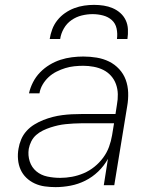

<svg xmlns="http://www.w3.org/2000/svg" viewBox="-20 -760 640 788"><path d="M208 8Q186 8 164 5Q142 2 122.5 -7Q103 -16 88 -30.5Q73 -45 64.5 -64Q56 -83 54 -105.5Q52 -128 56 -150Q59 -169 67 -188Q75 -207 89 -222.5Q103 -238 121 -249Q139 -260 158 -267.5Q177 -275 196.5 -280Q216 -285 235.5 -287.5Q255 -290 274 -291Q293 -292 313 -292H454L460 -331Q464 -352 463.5 -373.5Q463 -395 456 -414.5Q449 -434 435.5 -449Q422 -464 404 -473Q386 -482 364.5 -486Q343 -490 322 -490Q303 -490 284.5 -488Q266 -486 248 -480.5Q230 -475 212 -466Q194 -457 179.5 -443.5Q165 -430 155 -413Q145 -396 142 -377H99Q104 -400 115.5 -422.5Q127 -445 144.5 -463Q162 -481 183.5 -494Q205 -507 228 -514.5Q251 -522 275 -525Q299 -528 322 -528Q350 -528 377 -523.5Q404 -519 427.5 -507.5Q451 -496 469 -476.5Q487 -457 496 -432.5Q505 -408 506 -380Q507 -352 502 -324L449 0H406L423 -108Q407 -79 383 -56Q359 -33 330 -18.5Q301 -4 269.5 2Q238 8 208 8ZM227 -30Q251 -30 275.5 -34.5Q300 -39 323.5 -49Q347 -59 367.5 -75.5Q388 -92 403.5 -113Q419 -134 427.5 -157.5Q436 -181 440 -205L448 -254H313Q297 -254 281.5 -253Q266 -252 250 -250.5Q234 -249 218.5 -245.5Q203 -242 187.5 -237Q172 -232 156.5 -224.5Q141 -217 128.5 -206Q116 -195 108.5 -180Q101 -165 98 -149Q94 -122 102 -97.5Q110 -73 129 -57Q148 -41 174 -35.5Q200 -30 227 -30ZM184 -600Q187 -620 194.5 -640Q202 -660 215.5 -677Q229 -694 247 -706.5Q265 -719 285 -726.5Q305 -734 325.5 -737Q346 -740 366 -740Q386 -740 405.5 -737Q425 -734 442.5 -726.5Q460 -719 474 -706.5Q488 -694 496 -677Q504 -660 505 -640Q506 -620 503 -600H460Q463 -622 458.5 -643Q454 -664 439 -677.5Q424 -691 403 -696.5Q382 -702 360 -702Q338 -702 315.5 -696.5Q293 -691 273.5 -677.5Q254 -664 242 -643Q230 -622 227 -600Z"/></svg>

Font: Iosevka SS04 XLt Ex Obl
Style: Regular
Weight: 200
Width: 7
Italic angle: -9°
Monospace: yes
Designer: Belleve Invis
Foundry: Belleve Invis
Version: Version 19.0.0; ttfautohint (v1.8.4)